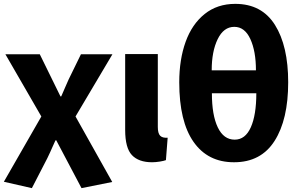

<svg xmlns="http://www.w3.org/2000/svg" viewBox="-20 -776 1552 994"><path d="M297 -277Q298 -279 317 -323Q329 -349 335 -364L399 -495H562L371 -173L561 166L402 198L271 -50L267 -49L253 -18Q241 10 225 43L145 198L0 165L194 -173L8 -495H186L293 -277Z M848 -63 839 53Q829 57 807.5 60.5Q786 64 767 64Q698 64 663 27Q628 -10 628 -103V-496H797V-119Q797 -86 809 -73.5Q821 -61 848 -63Z M908 -350Q908 -468 941 -559.5Q974 -651 1039.5 -703.5Q1105 -756 1198 -756Q1335 -756 1403.5 -647Q1472 -538 1472 -350Q1472 -157 1401.5 -46.5Q1331 64 1192 64H1191Q1056 64 982 -41.5Q908 -147 908 -350ZM1193 -637Q1138 -637 1107 -573.5Q1076 -510 1076 -412H1305Q1305 -511 1276 -574Q1247 -637 1193 -637ZM1195 -53Q1250 -53 1278.5 -117Q1307 -181 1307 -293H1077Q1077 -180 1107.5 -116.5Q1138 -53 1195 -53Z"/></svg>

Font: Gmarket Sans TTF Bold
Style: Regular
Weight: 700
Designer: Creative Director : Sungho Lee; Art Director : Kiwoong Choi; Project Manager : Sori Yang, Jongwook Yoon; Font Designer :
Foundry: Sandoll Inc.
Version: Version 1.000;hotconv 1.0.109;makeotfexe 2.5.65596